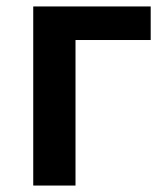

<svg xmlns="http://www.w3.org/2000/svg" viewBox="-20 -575 516 595"><path d="M83 0V-555H447V-451H214V0Z"/></svg>

Font: Noto Sans JP SemiBold
Style: Regular
Weight: 600
Designer: Ryoko NISHIZUKA  (kana, bopomofo & ideographs); Paul D. Hunt (Latin, Greek & Cyrillic); Sandoll Communications , Soo-you
Foundry: Adobe
Version: Version 2.004-H2;hotconv 1.0.118;makeotfexe 2.5.65603